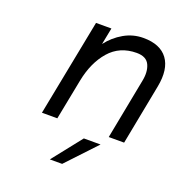

<svg xmlns="http://www.w3.org/2000/svg" viewBox="-116 -547 765 821"><g transform="rotate(20 266.0 -136.5)"><path d="M186 -440H256L241 -364Q270 -402 311 -425.5Q352 -449 399 -449Q476 -449 509.5 -403.5Q543 -358 527 -275L474 0H404L457 -275Q466 -319 452 -349Q438 -379 394 -379Q317 -379 270 -325Q223 -271 206 -184L170 0H100ZM306 42H382L256 176H200Z"/></g></svg>

Font: Teachers[wght] Italic
Style: Regular
Weight: 400
Designer: Alfredo Marco Pradil & Chank Diesel
Version: Version 1.000;Glyphs 3.1.2 (3151)